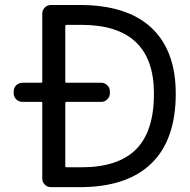

<svg xmlns="http://www.w3.org/2000/svg" viewBox="-20 -775 765 774"><path d="M600.6 -397.5Q600.6 -674.8 307.6 -674.8H248Q243.2 -674.8 243.2 -669.9V-445.3Q243.2 -441.4 248 -441.4H388.7Q402.3 -441.4 412.6 -431.2Q422.9 -420.9 422.9 -406.2V-398.4Q422.9 -384.8 412.6 -374.5Q402.3 -364.3 388.7 -364.3H248Q243.2 -364.3 243.2 -359.4V-105.5Q243.2 -100.6 248 -100.6H307.6Q456.1 -100.6 528.3 -172.9Q600.6 -245.1 600.6 -397.5ZM70.3 -364.3Q55.7 -364.3 45.4 -374.5Q35.2 -384.8 35.2 -398.4V-406.2Q35.2 -420.9 45.4 -431.2Q55.7 -441.4 70.3 -441.4H146.5Q150.4 -441.4 150.4 -445.3V-720.7Q150.4 -734.4 160.6 -744.6Q170.9 -754.9 185.5 -754.9H300.8Q492.2 -754.9 590.3 -663.1Q688.5 -571.3 688.5 -397.5Q688.5 -210.9 589.8 -115.7Q491.2 -20.5 300.8 -20.5H185.5Q170.9 -20.5 160.6 -30.8Q150.4 -41 150.4 -54.7V-359.4Q150.4 -364.3 146.5 -364.3Z"/></svg>

Font: Gen Jyuu GothicL Regular
Style: Regular
Weight: 400
Designer: [Source Han Sans]
Ryoko NISHIZUKA  (kana & ideographs); Paul D. Hunt (Latin, Greek & Cyrillic); Wenlong ZHANG  (bopomofo
Version: Version 1.002.20150607